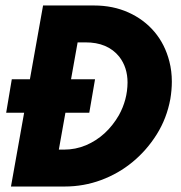

<svg xmlns="http://www.w3.org/2000/svg" viewBox="-20 -680 660 700"><path d="M216 0H20L68 -269H2.5L23 -391H89L137 -660H323Q392 -660 448.5 -634.5Q505 -609 543.2 -563.8Q581.5 -518.5 597.5 -456Q606.5 -421 606.5 -382.5Q606.5 -352 601 -319Q588 -248.5 551.5 -190.2Q515 -132 463.5 -89.5Q412 -47 348.5 -23.5Q285 0 216 0ZM213 -134.5Q255.5 -134.5 293.5 -150.5Q368.5 -182.5 413.5 -260Q444.5 -316 445 -379Q445 -434 415 -473Q372.5 -526 291 -525.5H263L239 -391H326.5L305.5 -269H218.5L194.5 -134.5Z"/></svg>

Font: Lucymar Sans
Style: Bold Italic
Weight: 700
Italic angle: -10°
Foundry: The League of Moveable Type (original font) / Main changes by Cristiano Sobral with portions from Mirco Monsees
Version: Version 2.00;August 30, 2020;FontCreator 13.0.0.2681 64-bit